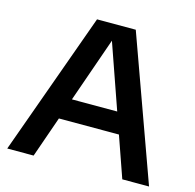

<svg xmlns="http://www.w3.org/2000/svg" viewBox="-107 -850 973 960"><g transform="rotate(15 379.0 -370.0)"><path d="M12.5 0 279 -740H479.5L746.5 0H608L370.5 -679H386.5L149 0ZM188 -212 220 -321H538L570 -212Z"/></g></svg>

Font: Encode Sans SC SemiExpanded SemiBold
Style: Regular
Weight: 600
Width: 6
Designer: Multiple Designers
Foundry: Impallari Type
Version: Version 3.002